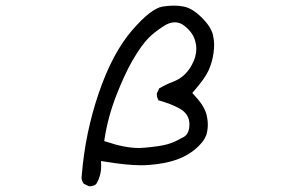

<svg xmlns="http://www.w3.org/2000/svg" viewBox="-20 -608 1040 669"><path d="M288.6 40.5Q290.5 41 294.4 41Q298.3 41 304.2 39.3Q310.1 37.6 314.9 33.7Q332.5 5.4 332.5 -30.3Q332.5 -33.2 332 -46.9L342.3 -45.4Q420.4 -32.2 472.7 -32.2Q486.3 -32.2 498.5 -33.2Q555.7 -37.6 595.7 -51.8Q641.1 -67.9 673.3 -100.1Q697.3 -124 701.7 -148.9Q704.1 -160.6 704.1 -172.9Q704.1 -190.9 699.2 -210Q690.9 -240.7 655.3 -278.3L649.9 -284.2L654.8 -289.6Q694.8 -335.4 707.3 -363.8Q719.7 -392.1 724.1 -423.8Q726.1 -437.5 726.1 -452.9Q726.1 -468.3 722.2 -485.4Q715.8 -514.2 682.6 -547.1Q649.4 -580.1 618.7 -585.4Q603.5 -588.4 585.4 -588.4Q567.4 -588.4 545.9 -585Q526.9 -582 499.5 -561Q472.7 -540 439.5 -501.5Q371.6 -422.4 324.2 -283.9Q276.9 -145.5 265.1 1Q264.2 5.9 264.2 9.8Q264.2 22.9 272 32.2ZM640.1 -174.3Q640.1 -148.9 627 -135.7Q620.6 -129.9 611.8 -126.5Q587.9 -112.3 562.7 -105.2Q537.6 -98.1 483.4 -93.3Q474.1 -92.3 464.4 -92.3Q415 -92.3 350.1 -114.3L343.3 -116.2L344.2 -123.5Q356 -200.2 384.8 -274.4Q413.6 -348.1 440.9 -396Q473.6 -452.1 498.5 -476.6Q518.1 -496.1 548.8 -516.1Q569.8 -530.3 588.9 -530.3Q607.4 -530.3 623 -517.6Q652.8 -494.1 660.2 -464.8Q664.1 -451.7 664.1 -438.5Q664.1 -409.7 647.9 -380.9Q625 -338.9 583 -323.2Q558.6 -314 534.7 -299.8L526.9 -283.7Q526.4 -281.7 526.4 -279.3Q526.4 -267.1 533.2 -258.3Q575.2 -246.6 605.5 -230Q640.1 -210.9 640.1 -174.3ZM533.2 -258.3Q533.7 -257.3 534.7 -256.3L530.3 -258.8Q531.7 -258.8 533.2 -258.3ZM526.9 -283.7 525.9 -282.2 526.9 -285.2Q526.9 -284.7 526.9 -283.7ZM534.7 -299.8Q533.7 -299.3 532.7 -298.8L535.6 -301.8ZM611.8 -126.5H612.8Q612.3 -126.5 611.8 -126.5Z"/></svg>

Font: NaikaiFont
Style: Light
Weight: 300
Version: Version 1.89